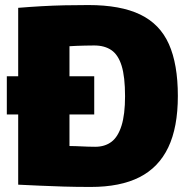

<svg xmlns="http://www.w3.org/2000/svg" viewBox="-20 -730 749 760"><path d="M7 -277V-428H353V-277ZM339 10Q281 10 232 8.5Q183 7 138.5 5Q94 3 52 1V-699Q101 -703 145.5 -705.5Q190 -708 235 -709Q280 -710 330 -710Q457 -710 535 -672.5Q613 -635 648.5 -555.5Q684 -476 684 -350Q684 -226 646 -146.5Q608 -67 532 -28.5Q456 10 339 10ZM357 -149Q395 -149 421 -168.5Q447 -188 461 -232.5Q475 -277 475 -349Q475 -426 461.5 -469.5Q448 -513 421 -531.5Q394 -550 353 -550Q334 -550 316 -549.5Q298 -549 283 -548.5Q268 -548 255 -547V-152Q268 -152 280 -151.5Q292 -151 304 -150.5Q316 -150 328.5 -149.5Q341 -149 357 -149Z"/></svg>

Font: Georama ExtraBold
Style: Regular
Weight: 800
Designer: Jean-Baptiste Levee
Foundry: Production Type
Version: Version 1.001